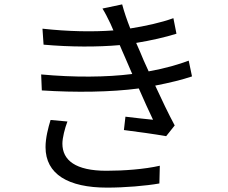

<svg xmlns="http://www.w3.org/2000/svg" viewBox="-20 -816 1040 877"><path d="M211 -268C200 -232 188 -186 188 -144C188 -20 292 41 469 41C550 41 646 33 708 22L710 -59C640 -43 546 -36 466 -36C325 -36 265 -84 265 -160C265 -186 276 -230 288 -261ZM842 -539C797 -522 737 -504 659 -490C642 -527 628 -558 620 -579L602 -620C670 -631 735 -646 786 -662L772 -733C714 -712 644 -697 575 -686C560 -724 547 -762 538 -796L448 -777C461 -756 470 -738 485 -707C489 -698 493 -688 498 -677C403 -670 292 -672 174 -685L179 -612C302 -601 427 -601 527 -610C534 -594 541 -576 549 -559L584 -478C466 -463 319 -462 168 -476L171 -403C324 -393 486 -395 614 -412C637 -360 660 -308 679 -269C648 -272 601 -277 553 -283L546 -222C609 -214 689 -203 739 -194L778 -243C750 -295 718 -362 689 -425C756 -438 813 -452 857 -467Z"/></svg>

Font: Source Han Sans CN Regular
Style: Regular
Weight: 400
Designer: Ryoko NISHIZUKA (kana & ideographs); Paul D. Hunt (Latin, Greek & Cyrillic); Wenlong ZHANG (bopomofo); Sandoll Communica
Foundry: Adobe Systems Incorporated
Version: Version 1.004;PS 1.004;hotconv 1.0.82;makeotf.lib2.5.63406